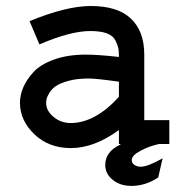

<svg xmlns="http://www.w3.org/2000/svg" viewBox="-20 -483 626 644"><path d="M547.9 -80.1V0H513.7Q481.4 6.8 451.7 22.5Q421.9 38.1 421.9 53.7Q421.9 64.5 431.2 70.3Q440.4 76.2 452.1 76.2Q475.6 76.2 525.4 47.9L510.7 112.3Q467.8 140.6 420.9 140.6Q382.8 140.6 357.9 120.1Q333 99.6 333 70.3Q333 25.4 383.8 2V0H378.9V-46.9Q295.9 13.7 217.8 13.7Q143.6 13.7 95.2 -32.7Q46.9 -79.1 46.9 -138.7Q46.9 -163.1 57.6 -189Q68.4 -214.8 91.8 -240.7Q115.2 -266.6 161.1 -283.2Q207 -299.8 267.6 -299.8Q308.6 -299.8 378.9 -292Q378.9 -310.5 377 -320.8Q375 -331.1 367.2 -347.2Q359.4 -363.3 338.4 -371.1Q317.4 -378.9 283.2 -378.9Q215.8 -378.9 112.3 -334L79.1 -412.1Q203.1 -462.9 284.2 -462.9Q375 -462.9 419.4 -420.4Q463.9 -377.9 463.9 -299.8V-80.1ZM378.9 -158.2V-209Q303.7 -219.7 277.3 -219.7Q238.3 -219.7 210 -211.9Q181.6 -204.1 167.5 -194.3Q153.3 -184.6 145.5 -171.4Q137.7 -158.2 136.2 -150.9Q134.8 -143.6 134.8 -137.7Q134.8 -111.3 159.7 -90.8Q184.6 -70.3 216.8 -70.3Q298.8 -70.3 378.9 -158.2Z"/></svg>

Font: Thabit-Bold
Style: Bold
Weight: 700
Designer: Regenerated by Nadim Shaikli
Foundry: MAK Alagha
Version: 0.01